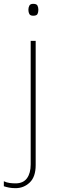

<svg xmlns="http://www.w3.org/2000/svg" viewBox="-70 -741 297 1001"><path d="M78 -690Q78 -702 83 -711.5Q88 -721 103 -721Q121 -721 125.5 -711.5Q130 -702 130 -690Q130 -677 125.5 -668Q121 -659 103 -659Q88 -659 83 -668Q78 -677 78 -690ZM11 240Q-8 240 -23 237Q-38 234 -50 230V204Q-35 211 -19.5 213Q-4 215 11 215Q51 215 70.5 188.5Q90 162 90 116V-528H116V120Q116 181 85 210.5Q54 240 11 240Z"/></svg>

Font: Noto Sans Thin
Style: Regular
Weight: 100
Designer: Monotype Design Team
Foundry: Monotype Imaging Inc.
Version: Version 2.007